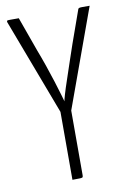

<svg xmlns="http://www.w3.org/2000/svg" viewBox="-81 -749 522 798"><g transform="rotate(-10 180.0 -350.0)"><path d="M193 -254 171 -255 6 -692Q5 -697 6.5 -698.5Q8 -700 19.5 -700Q31 -700 56 -700L108 -555Q120 -524 133 -486.5Q146 -449 157 -414Q168 -379 175 -355Q182 -331 183 -327Q183 -331 190 -355Q197 -379 209 -414Q221 -449 233.5 -487Q246 -525 257 -556L305 -691Q306 -696 309 -698Q312 -700 322 -700Q332 -700 355 -700ZM159 0V-316H204V-12Q204 -6 202.5 -3.5Q201 -1 191.5 -0.5Q182 0 159 0Z"/></g></svg>

Font: Yanone Kaffeesatz Light
Style: Regular
Weight: 300
Designer: Yanone (Cyrillic: Daniel Pouzeot, Huerta Tipografica, and Cyreal)
Foundry: Yanone
Version: Version 2.003